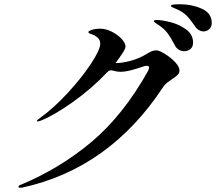

<svg xmlns="http://www.w3.org/2000/svg" viewBox="-20 -875 1040 904"><path d="M977 -767Q977 -748 965 -737.5Q953 -727 938 -727Q927 -727 915.5 -734Q904 -741 897 -753Q875 -785 858.5 -801.5Q842 -818 816 -830Q807 -834 800 -837Q793 -840 789 -842Q785 -844 785 -847Q785 -852 796.5 -853.5Q808 -855 828 -855Q883 -855 930 -834Q977 -813 977 -767ZM889 -675Q889 -654 876.5 -644Q864 -634 847 -634Q833 -634 821 -641.5Q809 -649 802 -664Q785 -697 769 -718.5Q753 -740 727 -757Q721 -761 712.5 -766.5Q704 -772 704 -775Q704 -781 719 -781Q740 -781 781 -771Q822 -761 855.5 -737Q889 -713 889 -675ZM825 -544Q825 -531 816.5 -522.5Q808 -514 791 -503Q775 -492 765.5 -484.5Q756 -477 748 -465Q496 -82 86 8L75 9Q67 9 67 4Q67 -2 80 -6Q262 -82 410.5 -206.5Q559 -331 676 -539Q682 -551 682 -557Q682 -565 672 -565Q665 -565 658 -563Q620 -550 594 -543.5Q568 -537 546 -537Q531 -537 514 -542Q506 -544 503 -544Q493 -544 485 -535Q412 -458 323.5 -395Q235 -332 172 -307Q160 -303 158 -303Q154 -303 154 -306Q154 -309 169 -320Q232 -365 298.5 -437Q365 -509 408.5 -575Q452 -641 452 -670Q452 -686 440 -697.5Q428 -709 408 -715Q396 -719 396 -724Q396 -728 408 -733Q429 -740 451 -740Q478 -740 506 -726Q534 -712 552.5 -692Q571 -672 571 -656Q571 -648 561 -631Q558 -626 553 -619Q548 -612 542 -603Q532 -590 524 -578H525Q555 -578 592.5 -588Q630 -598 660 -615Q683 -629 693.5 -633.5Q704 -638 716 -638Q729 -638 756 -621.5Q783 -605 804 -583Q825 -561 825 -544Z"/></svg>

Font: Shippori Mincho B1 SemiBold
Style: Regular
Weight: 600
Designer: FONTDASU
Foundry: FONTDASU / Google Inc. / but / Adobe
Version: Version 3.110; ttfautohint (v1.8.3)